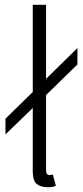

<svg xmlns="http://www.w3.org/2000/svg" viewBox="-20 -769 349 804"><path d="M304.2 -499 172.9 -371.1V-56.2Q172.9 -36.1 187 -36.1Q191.4 -36.1 201.2 -38.1L213.9 8.8Q201.2 15.1 182.1 15.1Q150.4 15.1 134 1.7Q117.7 -11.7 117.2 -49.8V-316.9L2.9 -206.1V-272L117.2 -383.8V-749H172.9V-439L304.2 -567.9Z"/></svg>

Font: Stilu Light
Style: Regular
Weight: 300
Designer: Genilson Lima Santos
Foundry: Genilson Lima Santos
Version: Version 1.200;PS 001.200;hotconv 1.0.88;makeotf.lib2.5.64775